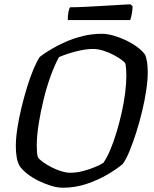

<svg xmlns="http://www.w3.org/2000/svg" viewBox="-20 -878 719 898"><path d="M274 0Q248 0 217.5 -9.5Q187 -19 158 -33.5Q129 -48 106.5 -66Q84 -84 73 -100Q63 -116 58.5 -140Q54 -164 54 -195Q54 -231 61 -277Q68 -323 80 -373Q92 -423 106.5 -470Q121 -517 136.5 -554Q152 -591 166 -612Q188 -629 219 -647.5Q250 -666 287.5 -682.5Q325 -699 368 -709.5Q411 -720 457 -720Q481 -720 511 -711.5Q541 -703 570 -689Q599 -675 622.5 -657.5Q646 -640 658 -623Q665 -608 668 -586.5Q671 -565 671 -541Q671 -504 664 -456Q657 -408 644.5 -356.5Q632 -305 616.5 -256.5Q601 -208 585 -169.5Q569 -131 554 -111Q527 -88 483 -62Q439 -36 385.5 -18Q332 0 274 0ZM308 -70Q339 -70 370.5 -78.5Q402 -87 427.5 -98Q453 -109 464 -117Q481 -142 496.5 -179Q512 -216 525.5 -261Q539 -306 549.5 -353Q560 -400 565.5 -444.5Q571 -489 571 -525Q571 -539 570 -553.5Q569 -568 567 -579Q565 -586 549.5 -597.5Q534 -609 511.5 -621Q489 -633 463.5 -641Q438 -649 417 -649Q389 -649 359.5 -643Q330 -637 303.5 -628.5Q277 -620 256 -611Q237 -577 218 -525.5Q199 -474 184.5 -415Q170 -356 161 -299.5Q152 -243 152 -198Q152 -181 153 -167.5Q154 -154 157 -143Q164 -132 181.5 -119.5Q199 -107 221.5 -95.5Q244 -84 267 -77Q290 -70 308 -70ZM297 -784Q297 -809 300.5 -824.5Q304 -840 308 -844Q338 -844 378.5 -846Q419 -848 461 -850.5Q503 -853 537.5 -855Q572 -857 590 -858L600 -849Q600 -830 596 -811Q592 -792 589 -784Z"/></svg>

Font: Texturina 12pt Medium
Style: Italic
Weight: 500
Italic angle: -11°
Designer: Guillermo Torres Carreño
Foundry: Omnibus-Type
Version: Version 1.002